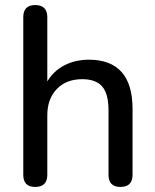

<svg xmlns="http://www.w3.org/2000/svg" viewBox="-20 -732 614 759"><path d="M119 7Q72 7 72 -41V-664Q72 -712 119 -712Q167 -712 167 -664V-410Q192 -452 235 -474Q278 -496 331 -496Q504 -496 504 -301V-41Q504 7 456 7Q409 7 409 -41V-296Q409 -361 384 -390Q359 -419 305 -419Q242 -419 204.5 -380Q167 -341 167 -276V-41Q167 7 119 7Z"/></svg>

Font: Chiron GoRound TC
Style: Regular
Weight: 400
Designer: Ryoko NISHIZUKA 西塚涼子 (kana, bopomofo & ideographs); Paul D. Hunt (Latin, Greek & Cyrillic); Sandoll Communications 산돌커뮤니
Foundry: Adobe
Version: Version 1.000;hotconv 1.1.1;makeotfexe 2.6.0